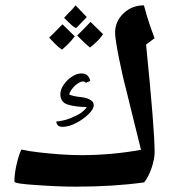

<svg xmlns="http://www.w3.org/2000/svg" viewBox="-20 -700 658 719"><path d="M264 -1Q199 -1 116 -7Q34 -12 34 -20Q34 -49 42 -84Q50 -119 60 -140Q86 -134 125 -129.5Q164 -125 205.5 -122Q247 -119 283 -119Q341 -119 397 -124Q453 -129 508 -139Q484 -235 470.5 -290.5Q457 -346 452 -366Q446 -388 439 -419Q432 -450 425.5 -482Q419 -514 415 -540Q411 -566 411 -577Q411 -620 442.5 -650Q474 -680 519 -680Q528 -646 538 -615.5Q548 -585 559 -557L527 -533Q543 -374 551 -273.5Q559 -173 559 -130Q559 -105 548 -72Q537 -39 520 -17Q462 -9 398.5 -5Q335 -1 264 -1ZM214 -225Q202 -225 196.5 -231Q191 -237 191 -245Q217 -247 241.5 -256.5Q266 -266 283 -277Q291 -283 296.5 -288.5Q302 -294 305 -299Q258 -300 232 -309Q206 -318 206 -348Q206 -364 218 -382Q230 -400 248.5 -412.5Q267 -425 285 -425Q312 -425 318 -397L302 -390Q297 -395 291 -395Q283 -395 271.5 -387.5Q260 -380 251 -368.5Q242 -357 239 -346Q256 -339 282 -336.5Q308 -334 321 -324Q331 -318 331 -306Q331 -292 312 -273Q293 -254 265.5 -239.5Q238 -225 214 -225ZM317 -522Q299 -537 287.5 -548.5Q276 -560 269 -567L295 -593L319 -618L366 -572Q356 -557 343.5 -545Q331 -533 317 -522ZM212 -514Q198 -524 186.5 -535.5Q175 -547 164 -559Q169 -564 180 -574.5Q191 -585 214 -609L260 -564Q247 -547 236 -536Q225 -525 212 -514ZM265 -595Q256 -598 244.5 -609.5Q233 -621 220 -633Q231 -646 242 -656.5Q253 -667 263 -680L305 -636Q289 -620 278.5 -608.5Q268 -597 265 -595Z"/></svg>

Font: Noto Naskh Arabic
Style: Bold
Weight: 700
Designer: Monotype Design Team, David Williams, Mohamad Dakak and Nizar Qandah
Foundry: Monotype Imaging Inc.
Version: Version 2.016